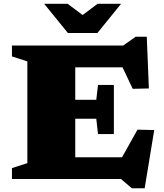

<svg xmlns="http://www.w3.org/2000/svg" viewBox="-20 -936 858 1004"><path d="M575.5 -492V-363.5V-235H492.5L483.5 -315H254.5V-414H483.5L492.5 -492ZM758.5 -473.5 674 -471.5 586.5 -656 656 -584H254.5V-698H624L689.5 -744H747.5ZM579.5 -44.5 699 -258 786.5 -256 736.5 48.5H669.5L612.5 0H254.5V-113.5H640.5ZM42.5 0V-57L123 -83V-615L42.5 -641V-698H373.5V0ZM432.5 -842H391.5L490 -916H613L489.5 -763.5H335L211 -916H334Z"/></svg>

Font: Newsreader 9pt ExtraBold
Style: Regular
Weight: 800
Designer: Hugues Gentile
Foundry: Production Type
Version: Version 1.003